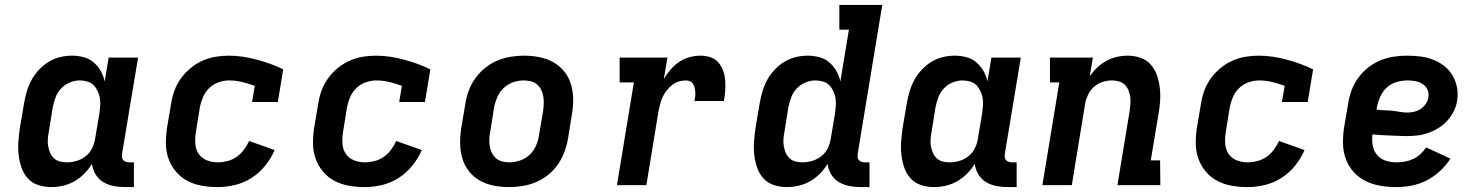

<svg xmlns="http://www.w3.org/2000/svg" viewBox="-20 -755 6040 783"><path d="M189 8Q161 8 135.5 -0.5Q110 -9 93 -28Q76 -47 67.5 -72Q59 -97 56 -123.5Q53 -150 55 -177.5Q57 -205 61 -233L78 -333Q82 -357 89 -381Q96 -405 108 -427.5Q120 -450 138 -469.5Q156 -489 178 -502.5Q200 -516 224.5 -522Q249 -528 273 -528Q297 -528 320.5 -522Q344 -516 361.5 -501Q379 -486 390.5 -466Q402 -446 407 -423L423 -520H543L478 -129Q477 -121 477.5 -114Q478 -107 482.5 -102Q487 -97 493.5 -95Q500 -93 508 -93H526V8H491Q466 8 443 3.5Q420 -1 401 -12.5Q382 -24 370 -43.5Q358 -63 355 -87Q342 -65 323.5 -46.5Q305 -28 283 -15.5Q261 -3 236.5 2.5Q212 8 189 8ZM253 -93Q273 -93 293 -99Q313 -105 330 -118.5Q347 -132 356 -151Q365 -170 368 -190L385 -290Q387 -306 388.5 -322Q390 -338 387.5 -353.5Q385 -369 378.5 -383Q372 -397 362 -407.5Q352 -418 336.5 -422.5Q321 -427 305 -427Q285 -427 264.5 -418.5Q244 -410 229 -394Q214 -378 206.5 -357.5Q199 -337 195 -317L179 -217Q176 -202 175 -187Q174 -172 176.5 -158Q179 -144 184.5 -131.5Q190 -119 200 -109.5Q210 -100 224 -96.5Q238 -93 253 -93Z M868 8Q835 8 803.5 2.5Q772 -3 745 -17Q718 -31 698 -54.5Q678 -78 667.5 -107Q657 -136 656.5 -168Q656 -200 661 -233L678 -333Q682 -360 691.5 -386Q701 -412 718 -435.5Q735 -459 757.5 -477.5Q780 -496 806 -507.5Q832 -519 859 -523.5Q886 -528 913 -528Q943 -528 972 -523.5Q1001 -519 1028.5 -511.5Q1056 -504 1082.5 -494.5Q1109 -485 1135 -472L1113 -339H1008L1019 -405Q994 -414 968 -420.5Q942 -427 915 -427Q894 -427 872 -419.5Q850 -412 833.5 -396Q817 -380 808 -359Q799 -338 795 -317L779 -217Q775 -193 776.5 -169.5Q778 -146 790 -128Q802 -110 823 -101.5Q844 -93 868 -93Q887 -93 907 -98Q927 -103 944.5 -115Q962 -127 974.5 -144Q987 -161 996 -180L1100 -143Q1086 -110 1062 -80Q1038 -50 1006 -29.5Q974 -9 938 -0.5Q902 8 868 8Z M1468 8Q1435 8 1403.5 2.5Q1372 -3 1345 -17Q1318 -31 1298 -54.5Q1278 -78 1267.5 -107Q1257 -136 1256.5 -168Q1256 -200 1261 -233L1278 -333Q1282 -360 1291.5 -386Q1301 -412 1318 -435.5Q1335 -459 1357.5 -477.5Q1380 -496 1406 -507.5Q1432 -519 1459 -523.5Q1486 -528 1513 -528Q1543 -528 1572 -523.5Q1601 -519 1628.5 -511.5Q1656 -504 1682.5 -494.5Q1709 -485 1735 -472L1713 -339H1608L1619 -405Q1594 -414 1568 -420.5Q1542 -427 1515 -427Q1494 -427 1472 -419.5Q1450 -412 1433.5 -396Q1417 -380 1408 -359Q1399 -338 1395 -317L1379 -217Q1375 -193 1376.5 -169.5Q1378 -146 1390 -128Q1402 -110 1423 -101.5Q1444 -93 1468 -93Q1487 -93 1507 -98Q1527 -103 1544.5 -115Q1562 -127 1574.5 -144Q1587 -161 1596 -180L1700 -143Q1686 -110 1662 -80Q1638 -50 1606 -29.5Q1574 -9 1538 -0.5Q1502 8 1468 8Z M2056 8Q2024 8 1993.5 2Q1963 -4 1937 -18.5Q1911 -33 1892.5 -56.5Q1874 -80 1865.5 -109Q1857 -138 1856.5 -169.5Q1856 -201 1861 -233L1878 -333Q1882 -360 1892 -386.5Q1902 -413 1919 -436.5Q1936 -460 1959 -478.5Q1982 -497 2008.5 -508Q2035 -519 2062.5 -523.5Q2090 -528 2117 -528Q2149 -528 2179.5 -522Q2210 -516 2236 -501.5Q2262 -487 2281 -463.5Q2300 -440 2308.5 -411Q2317 -382 2317.5 -350.5Q2318 -319 2312 -287L2296 -187Q2291 -160 2281 -133.5Q2271 -107 2254.5 -83.5Q2238 -60 2215 -41.5Q2192 -23 2165.5 -12Q2139 -1 2111 3.5Q2083 8 2056 8ZM2057 -93Q2079 -93 2101 -100.5Q2123 -108 2140 -124Q2157 -140 2166 -161Q2175 -182 2178 -203L2195 -303Q2197 -318 2197.5 -333Q2198 -348 2195.5 -362.5Q2193 -377 2186.5 -389.5Q2180 -402 2169.5 -411Q2159 -420 2145 -423.5Q2131 -427 2116 -427Q2094 -427 2072.5 -419.5Q2051 -412 2034 -396Q2017 -380 2008 -359Q1999 -338 1995 -317L1979 -217Q1976 -202 1975.5 -187Q1975 -172 1977.5 -157.5Q1980 -143 1986.5 -130.5Q1993 -118 2003.5 -109Q2014 -100 2028 -96.5Q2042 -93 2057 -93Z M2496 0 2565 -419H2507V-520H2702L2687 -433Q2699 -453 2715 -471.5Q2731 -490 2750.5 -503Q2770 -516 2792.5 -522Q2815 -528 2837 -528Q2858 -528 2877.5 -521.5Q2897 -515 2909.5 -500.5Q2922 -486 2929 -466.5Q2936 -447 2937.5 -426.5Q2939 -406 2937.5 -385Q2936 -364 2932 -343H2812Q2814 -352 2815 -361Q2816 -370 2815.5 -379Q2815 -388 2813 -396.5Q2811 -405 2806.5 -412.5Q2802 -420 2794 -423.5Q2786 -427 2777 -427Q2762 -427 2747.5 -422.5Q2733 -418 2720.5 -408Q2708 -398 2698 -385Q2688 -372 2681.5 -357.5Q2675 -343 2671.5 -328Q2668 -313 2665 -299L2616 0Z M3189 8Q3161 8 3135.5 -0.5Q3110 -9 3093 -28Q3076 -47 3067.5 -72Q3059 -97 3056 -123.5Q3053 -150 3055 -177.5Q3057 -205 3061 -233L3078 -333Q3082 -357 3089 -381Q3096 -405 3108 -427.5Q3120 -450 3138 -469.5Q3156 -489 3178 -502.5Q3200 -516 3224.5 -522Q3249 -528 3273 -528Q3297 -528 3320.5 -522Q3344 -516 3361.5 -501Q3379 -486 3390.5 -466Q3402 -446 3407 -423L3442 -634H3403V-735H3578L3478 -129Q3477 -121 3477.5 -114Q3478 -107 3482.5 -102Q3487 -97 3493.5 -95Q3500 -93 3508 -93H3526V8H3491Q3466 8 3443 3.5Q3420 -1 3401 -12.5Q3382 -24 3370 -43.5Q3358 -63 3355 -87Q3342 -65 3323.5 -46.5Q3305 -28 3283 -15.5Q3261 -3 3236.5 2.5Q3212 8 3189 8ZM3253 -93Q3273 -93 3293 -99Q3313 -105 3330 -118.5Q3347 -132 3356 -151Q3365 -170 3368 -190L3385 -290Q3387 -306 3388.5 -322Q3390 -338 3387.5 -353.5Q3385 -369 3378.5 -383Q3372 -397 3362 -407.5Q3352 -418 3336.5 -422.5Q3321 -427 3305 -427Q3285 -427 3264.5 -418.5Q3244 -410 3229 -394Q3214 -378 3206.5 -357.5Q3199 -337 3195 -317L3179 -217Q3176 -202 3175 -187Q3174 -172 3176.5 -158Q3179 -144 3184.5 -131.5Q3190 -119 3200 -109.5Q3210 -100 3224 -96.5Q3238 -93 3253 -93Z M3789 8Q3761 8 3735.5 -0.5Q3710 -9 3693 -28Q3676 -47 3667.5 -72Q3659 -97 3656 -123.5Q3653 -150 3655 -177.5Q3657 -205 3661 -233L3678 -333Q3682 -357 3689 -381Q3696 -405 3708 -427.5Q3720 -450 3738 -469.5Q3756 -489 3778 -502.5Q3800 -516 3824.5 -522Q3849 -528 3873 -528Q3897 -528 3920.5 -522Q3944 -516 3961.5 -501Q3979 -486 3990.5 -466Q4002 -446 4007 -423L4023 -520H4143L4078 -129Q4077 -121 4077.5 -114Q4078 -107 4082.5 -102Q4087 -97 4093.5 -95Q4100 -93 4108 -93H4126V8H4091Q4066 8 4043 3.5Q4020 -1 4001 -12.5Q3982 -24 3970 -43.5Q3958 -63 3955 -87Q3942 -65 3923.5 -46.5Q3905 -28 3883 -15.5Q3861 -3 3836.5 2.5Q3812 8 3789 8ZM3853 -93Q3873 -93 3893 -99Q3913 -105 3930 -118.5Q3947 -132 3956 -151Q3965 -170 3968 -190L3985 -290Q3987 -306 3988.5 -322Q3990 -338 3987.5 -353.5Q3985 -369 3978.5 -383Q3972 -397 3962 -407.5Q3952 -418 3936.5 -422.5Q3921 -427 3905 -427Q3885 -427 3864.5 -418.5Q3844 -410 3829 -394Q3814 -378 3806.5 -357.5Q3799 -337 3795 -317L3779 -217Q3776 -202 3775 -187Q3774 -172 3776.5 -158Q3779 -144 3784.5 -131.5Q3790 -119 3800 -109.5Q3810 -100 3824 -96.5Q3838 -93 3853 -93Z M4231 0 4300 -419H4262V-520H4437L4424 -444Q4438 -464 4455 -480Q4472 -496 4492.5 -507Q4513 -518 4535 -523Q4557 -528 4579 -528Q4607 -528 4632 -519Q4657 -510 4673.5 -491Q4690 -472 4698.5 -447Q4707 -422 4710 -395.5Q4713 -369 4711 -341.5Q4709 -314 4704 -287L4673 -101H4711L4712 0H4537L4587 -303Q4589 -318 4590 -332.5Q4591 -347 4589 -361Q4587 -375 4581.5 -388Q4576 -401 4566.5 -410Q4557 -419 4543 -423Q4529 -427 4515 -427Q4495 -427 4475.5 -420.5Q4456 -414 4441 -400.5Q4426 -387 4417 -368Q4408 -349 4405 -330L4351 0Z M5068 8Q5035 8 5003.5 2.5Q4972 -3 4945 -17Q4918 -31 4898 -54.5Q4878 -78 4867.5 -107Q4857 -136 4856.5 -168Q4856 -200 4861 -233L4878 -333Q4882 -360 4891.5 -386Q4901 -412 4918 -435.5Q4935 -459 4957.5 -477.5Q4980 -496 5006 -507.5Q5032 -519 5059 -523.5Q5086 -528 5113 -528Q5143 -528 5172 -523.5Q5201 -519 5228.5 -511.5Q5256 -504 5282.5 -494.5Q5309 -485 5335 -472L5313 -339H5208L5219 -405Q5194 -414 5168 -420.5Q5142 -427 5115 -427Q5094 -427 5072 -419.5Q5050 -412 5033.5 -396Q5017 -380 5008 -359Q4999 -338 4995 -317L4979 -217Q4975 -193 4976.5 -169.5Q4978 -146 4990 -128Q5002 -110 5023 -101.5Q5044 -93 5068 -93Q5087 -93 5107 -98Q5127 -103 5144.5 -115Q5162 -127 5174.5 -144Q5187 -161 5196 -180L5300 -143Q5286 -110 5262 -80Q5238 -50 5206 -29.5Q5174 -9 5138 -0.5Q5102 8 5068 8Z M5675 8Q5641 8 5609 2.5Q5577 -3 5549.5 -16.5Q5522 -30 5501 -53Q5480 -76 5469 -105Q5458 -134 5457 -167Q5456 -200 5461 -233L5478 -333Q5482 -360 5492 -387Q5502 -414 5519 -437.5Q5536 -461 5559.5 -479.5Q5583 -498 5610 -509Q5637 -520 5664.5 -524Q5692 -528 5719 -528Q5747 -528 5774 -524.5Q5801 -521 5826 -511Q5851 -501 5871 -485Q5891 -469 5904 -446.5Q5917 -424 5922 -397.5Q5927 -371 5922 -343Q5919 -322 5908.5 -301Q5898 -280 5882 -262.5Q5866 -245 5845.5 -232.5Q5825 -220 5803.5 -212.5Q5782 -205 5760 -202.5Q5738 -200 5716 -200Q5699 -200 5681.5 -201Q5664 -202 5646.5 -202.5Q5629 -203 5612 -204Q5595 -205 5577 -207Q5574 -184 5578 -162Q5582 -140 5595.5 -123.5Q5609 -107 5630.5 -100Q5652 -93 5675 -93Q5692 -93 5709 -96Q5726 -99 5742.5 -106.5Q5759 -114 5772.5 -126.5Q5786 -139 5796 -154L5895 -108Q5877 -80 5852 -57Q5827 -34 5797.5 -19Q5768 -4 5736.5 2Q5705 8 5675 8ZM5721 -296Q5734 -296 5748 -299.5Q5762 -303 5774 -311Q5786 -319 5794.5 -331.5Q5803 -344 5805 -358Q5808 -374 5801.5 -389Q5795 -404 5781.5 -412.5Q5768 -421 5752 -424Q5736 -427 5720 -427Q5698 -427 5675.5 -420.5Q5653 -414 5635.5 -398Q5618 -382 5608.5 -360Q5599 -338 5595 -317L5594 -308Q5603 -307 5612 -306Q5621 -305 5630 -305Q5641 -305 5652.5 -304Q5664 -303 5675 -301Q5686 -299 5697.5 -297.5Q5709 -296 5721 -296Z"/></svg>

Font: Iosevka Etoile
Style: Bold Italic
Weight: 700
Italic angle: -9°
Designer: Belleve Invis
Foundry: Belleve Invis
Version: Version 28.1.0; ttfautohint (v1.8.4)